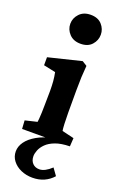

<svg xmlns="http://www.w3.org/2000/svg" viewBox="-169 -722 629 988"><g transform="rotate(20 145.5 -227.5)"><path d="M149.4 217.8Q115.2 217.8 86.4 205.1Q57.6 192.4 40.5 169.9Q23.4 147.5 23.4 119.1Q23.4 91.8 41.5 66.4Q59.6 41 95.2 20.5Q130.9 0 184.6 -11.7L187.5 0H14.6L11.7 -45.9L77.1 -61.5Q78.1 -65.4 79.1 -79.6Q80.1 -93.8 81.1 -114.3Q82 -134.8 82 -159.2L83 -232.4Q83 -261.7 81.1 -285.2Q79.1 -308.6 74.2 -333L8.8 -346.7V-390.6L188.5 -434.6L214.8 -418Q211.9 -386.7 210.4 -355Q209 -323.2 209 -283.2V-160.2Q209 -127.9 210.4 -98.6Q211.9 -69.3 213.9 -61.5L279.3 -45.9L276.4 0Q228.5 1 197.8 12.7Q167 24.4 149.4 42Q131.8 59.6 124.5 78.1Q117.2 96.7 117.2 111.3Q117.2 135.7 131.3 150.4Q145.5 165 168 165Q183.6 165 200.2 156.2Q216.8 147.5 234.4 130.9L261.7 168.9Q241.2 192.4 212.9 205.1Q184.6 217.8 149.4 217.8ZM146.5 -514.6Q107.4 -514.6 85 -538.6Q62.5 -562.5 62.5 -593.8Q62.5 -625 85 -648.9Q107.4 -672.9 146.5 -672.9Q186.5 -672.9 208 -648.9Q229.5 -625 229.5 -593.8Q229.5 -562.5 208 -538.6Q186.5 -514.6 146.5 -514.6Z"/></g></svg>

Font: Crimson Pro
Style: Bold
Weight: 700
Designer: Jacques Le Bailly
Foundry: Baron von Fonthausen
Version: Version 1.003